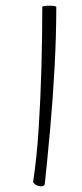

<svg xmlns="http://www.w3.org/2000/svg" viewBox="-20 -649 287 672"><path d="M124 3Q114 3 105 -2.5Q96 -8 96 -13Q109 -99 115.5 -201.5Q122 -304 125 -412.5Q128 -521 128 -624Q128 -627 135 -628Q142 -629 151 -629Q161 -629 169 -628Q177 -627 177 -625Q177 -524 171 -413Q165 -302 155.5 -197Q146 -92 137 -7Q137 3 124 3Z"/></svg>

Font: Comforter
Style: Regular
Weight: 400
Designer: Robert E. Leuschke
Foundry: Robert E. Leuschke
Version: Version 1.013; ttfautohint (v1.8.3)